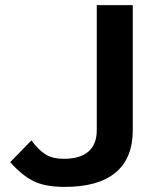

<svg xmlns="http://www.w3.org/2000/svg" viewBox="-20 -720 600 752"><path d="M20 -85 103 -170Q133 -130 160.5 -114Q188 -98 230 -98Q294 -98 326.5 -126.5Q359 -155 359 -210V-700H500V-210Q500 -100 432.5 -44Q365 12 234 12Q155 12 109.5 -11.5Q64 -35 20 -85Z"/></svg>

Font: KoHo
Style: Bold
Weight: 700
Designer: Cadson Demak & Katatrad Team
Foundry: Cadson Demak Co.,Ltd.
Version: Version 1.000; ttfautohint (v1.6)